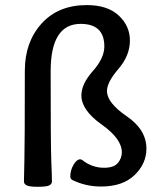

<svg xmlns="http://www.w3.org/2000/svg" viewBox="-20 -716 623 744"><path d="M127 7.8Q94.2 7.8 83.5 2.4Q72.8 -2.9 72.8 -12.7Q72.8 -33.2 74.5 -94.7Q76.2 -156.2 76.2 -441.9Q76.2 -552.7 140.9 -624.5Q205.6 -696.3 316.4 -696.3Q396.5 -696.3 439.9 -656Q483.4 -615.7 483.4 -559.1Q483.4 -500.5 439 -449Q394.5 -397.5 394.5 -363.3Q394.5 -317.9 470.9 -265.6Q547.4 -213.4 547.4 -140.1Q547.4 -82 501.5 -37.6Q455.6 6.8 371.6 6.8Q312.5 6.8 261.2 -18.1Q252.4 -22 252.4 -32.2Q252.4 -56.2 264.9 -77.4Q277.3 -98.6 290 -98.6Q295.4 -98.6 298.3 -96.2Q336.4 -65.9 383.3 -65.9Q420.9 -65.9 436.5 -84.2Q452.1 -102.5 452.1 -126Q452.1 -178.2 373.8 -233.6Q295.4 -289.1 295.4 -346.2Q295.4 -390.6 339.8 -440.7Q384.3 -490.7 384.3 -536.1Q384.3 -623.5 292.5 -623.5Q176.3 -623.5 176.3 -439.9Q176.3 -156.2 178.7 -94.7Q181.2 -33.2 181.2 -12.7Q181.2 -2.9 170.7 2.4Q160.2 7.8 127 7.8Z"/></svg>

Font: Bainsley
Style: Regular
Weight: 400
Designer: Paul James MIller
Foundry: High-Logic / Made with FontCreator
Version: Version 1.411;March 28, 2021;FontCreator 13.0.0.2683 64-bit